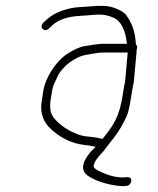

<svg xmlns="http://www.w3.org/2000/svg" viewBox="-20 -485 541 658"><path d="M429.6 136.5C431.1 126.8 426.5 122 415.9 122C389.6 125.7 360.2 120 327.6 105C307.1 96.2 297.5 88.2 301.6 81C303.5 68.7 315.3 52.7 335 33C342 23.1 353.5 8 369.6 -12.1C385.6 -32.2 400.7 -57.5 414.6 -88C419.2 -98 424.2 -120 429.6 -154L433.6 -179C434.7 -186.3 436.4 -195 438.7 -205L446.8 -294C448 -302 448.4 -308.7 447.9 -314C448.9 -316 449.7 -318.7 450.2 -322C450.7 -325.3 449.3 -328.7 445.8 -332C446 -333.3 445.9 -334.7 445.4 -336C443.8 -373.8 432.5 -406.6 411.5 -434.5C401 -448.1 364.2 -465 333.5 -465C297.3 -465 291.8 -462.4 253 -460.7C212.4 -458.7 167.1 -442.8 141.3 -419L128.4 -407C112.8 -392.3 131.6 -372.3 147.3 -387L160.2 -399C180.3 -418 212.6 -428.7 259.1 -431C285.1 -432.1 298.5 -435 320.9 -435C336.9 -435 352.4 -431.7 367.3 -425C394.3 -414.4 409 -384.4 415.3 -335H333.9C317.2 -335 285.2 -329.2 270.1 -327C245.7 -323.4 209.2 -301.5 194.1 -288C162.9 -260.2 134.7 -213.1 128.7 -175L122.7 -137C117.5 -104.3 125 -76 145.2 -52C181.4 -14 225.7 7.2 269.9 11.8C281.4 12.9 294 15 307.9 18C302.2 24 296.5 29.7 290.9 35C276 53.3 267.7 67.7 266 78C261.4 95.9 268.4 110.2 286.8 121C318.8 140.9 371.7 153 405 153L413.1 152C421.3 152 428.3 144.8 429.6 136.5ZM408.7 -205C406.5 -195.7 404.8 -187 403.6 -179L399.6 -154C394.3 -120.8 386.1 -93.4 374.9 -71.9C360.5 -44 348.1 -30.7 331.4 -9L312.9 -13C306.7 -14.3 296.1 -15.7 281.1 -17C266.1 -18.3 252.3 -21.8 239.6 -27.5L220.5 -36L202.4 -47C170.6 -68.8 154.8 -89.3 152.7 -108.5C151.4 -119.5 151.5 -129.3 152.8 -138L158.5 -173.5C159.5 -179.8 161.2 -186.3 163.5 -193L177.8 -224.1C191.8 -254.7 236.1 -292 280 -298C288 -299.1 319.6 -305 329.1 -305H417.5C417.5 -301 417.2 -296.7 416.5 -292Z"/></svg>

Font: MewTooHand
Style: WideIta
Weight: 400
Designer: Mew Too, Robert Jablonski
Version: Version 0.77